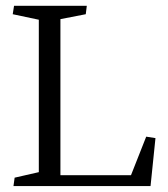

<svg xmlns="http://www.w3.org/2000/svg" viewBox="-20 -627 566 647"><path d="M487.3 0 503.9 -161.6 472.7 -166.5 421.4 -36.6H183.6V-562.5L269 -579.1L272.5 -607.4H27.3L22.9 -579.1L110.8 -560.5V-46.9L29.3 -28.3L25.4 0Z"/></svg>

Font: Neuton Light
Style: Regular
Weight: 300
Designer: Brian M Zick
Foundry: Brian M Zick
Version: Version 1.560